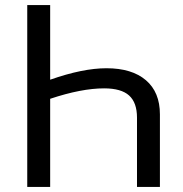

<svg xmlns="http://www.w3.org/2000/svg" viewBox="-20 -734 718 754"><path d="M87 -714H177V-421Q305 -466 398 -466Q498 -466 553 -419Q608 -372 608 -285V0H518V-272Q518 -331 487 -359Q456 -387 389 -387Q300 -387 177 -346V0H87Z"/></svg>

Font: Advent Sans Logo
Style: Regular
Weight: 400
Designer: Types & Symbols
Foundry: Types & Symbols
Version: Version 1.002